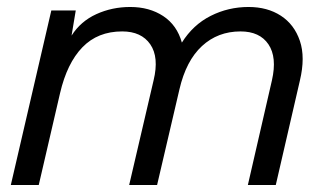

<svg xmlns="http://www.w3.org/2000/svg" viewBox="-20 -530 934 550"><path d="M11 0 127 -500H197L185 -428Q211 -469 256 -489.5Q301 -510 353 -510Q408 -510 447.5 -484Q487 -458 501 -408Q533 -459 583.5 -484.5Q634 -510 692 -510Q746 -510 784.5 -485Q823 -460 839 -413Q855 -366 839 -299L770 0H690L759 -300Q774 -366 749 -403Q724 -440 669 -440Q604 -440 558.5 -398Q513 -356 494 -274L430 0H350L420 -300Q436 -366 410.5 -403Q385 -440 330 -440Q260 -440 216 -394.5Q172 -349 152 -263L91 0Z"/></svg>

Font: Prodigy Sans
Style: Italic
Weight: 400
Italic angle: -13°
Designer: Wei Huang
Foundry: Wei Huang
Version: Version 1.003; ttfautohint (v1.8.3)